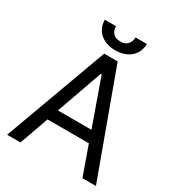

<svg xmlns="http://www.w3.org/2000/svg" viewBox="-205 -1014 1056 1143"><g transform="rotate(30 323.0 -442.0)"><path d="M17.6 0 276.4 -707H369.1L627.9 0H535.2L464.4 -199.2H180.2L109.4 0ZM437.5 -276.4 325.2 -592.8H319.3L207 -276.4ZM322.3 -756.8Q278.8 -756.8 246.3 -772.9Q213.9 -789.1 196.3 -817.9Q178.7 -846.7 178.7 -883.8H255.9Q255.9 -855 272.2 -836.2Q288.6 -817.4 322.3 -817.4Q356.4 -817.4 373 -836.2Q389.6 -855 389.6 -883.8H467.8Q467.8 -846.7 450 -817.9Q432.1 -789.1 399.2 -772.9Q366.2 -756.8 322.3 -756.8Z"/></g></svg>

Font: Pretendard GOV
Style: Regular
Weight: 400
Designer: Base glyphs from Inter by Rasmus Andersson; Hangeul glyphs from Noto Sans CJK(Source Han Sans) by Jang Soo-young and Kan
Foundry: Kil Hyung-jin
Version: Version 1.309